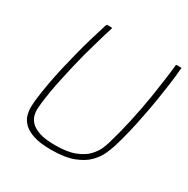

<svg xmlns="http://www.w3.org/2000/svg" viewBox="-156 -813 945 964"><g transform="rotate(30 316.5 -331.0)"><path d="M264 11Q201 11 162.5 -1.5Q124 -14 103.5 -34Q83 -54 76 -78Q69 -102 69.5 -125Q70 -148 72 -166Q77 -210 86.5 -263.5Q96 -317 109 -373Q121 -424 134 -475Q147 -526 161.5 -574.5Q176 -623 189 -664Q190 -666 191.5 -669.5Q193 -673 194 -673Q201 -673 207 -673Q213 -673 220 -673Q222 -673 223 -672Q224 -671 224 -669Q211 -629 197.5 -582Q184 -535 170 -485Q149 -403 131 -319Q113 -235 105 -166Q104 -154 102.5 -136Q101 -118 106 -97.5Q111 -77 127.5 -59.5Q144 -42 178 -30.5Q212 -19 269 -19Q340 -19 383.5 -36Q427 -53 450.5 -78Q474 -103 484.5 -127Q495 -151 499 -166Q519 -233 537 -314Q555 -395 568 -476Q576 -529 583 -578Q590 -627 594 -669Q594 -671 595.5 -672Q597 -673 598 -673Q605 -673 611 -673Q617 -673 624 -673Q626 -673 626 -669.5Q626 -666 625 -664Q622 -623 615.5 -575.5Q609 -528 601 -478Q593 -428 583 -378Q572 -320 559 -265.5Q546 -211 532 -166Q525 -144 511.5 -114Q498 -84 470 -55.5Q442 -27 392.5 -8Q343 11 264 11Z"/></g></svg>

Font: Glory Thin Thin
Style: Italic
Weight: 250
Italic angle: -12°
Version: Version 1.011